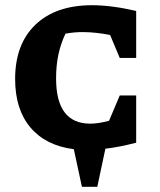

<svg xmlns="http://www.w3.org/2000/svg" viewBox="-20 -565 613 736"><path d="M294 151 263 7Q155 -7 96.5 -76.5Q38 -146 38 -262Q38 -396 116 -470.5Q194 -545 333 -545Q370 -545 412.5 -539.5Q455 -534 502 -523V-343H439L402 -431Q376 -436 349.5 -439Q323 -442 296 -442Q264 -442 231 -436Q213 -398 204 -356.5Q195 -315 195 -264Q195 -91 326 -91Q357 -91 398 -102L439 -199H502V-18Q437 -1 384 5L353 151Z"/></svg>

Font: Piazzolla SC
Style: Bold
Weight: 700
Designer: Juan Pablo del Peral
Foundry: Huerta Tipografica
Version: Version 1.330